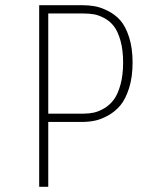

<svg xmlns="http://www.w3.org/2000/svg" viewBox="-20 -720 610 740"><path d="M131 0V-700H296Q322 -700 345 -696Q368 -692 396 -678Q424 -664 444 -641.2Q464 -618.5 477.5 -576.8Q491 -535 491 -479Q491 -423 477.5 -380.5Q464 -338 444 -314Q424 -290 396.5 -274.8Q369 -259.5 345 -254.8Q321 -250 296 -250H166V0ZM166 -282H302Q323.5 -282 342.5 -286.2Q361.5 -290.5 382.8 -303.2Q404 -316 419.2 -336.8Q434.5 -357.5 444.5 -394.2Q454.5 -431 454.5 -479Q454.5 -527 444.5 -562.8Q434.5 -598.5 419.5 -618.2Q404.5 -638 382.8 -649.8Q361 -661.5 342.5 -664.8Q324 -668 302 -668H166Z"/></svg>

Font: League Mono Narrow Thin
Style: Regular
Weight: 100
Width: 3
Designer: Tyler Finck
Foundry: The League of Moveable Type / Tyler Finck
Version: Version 2.210